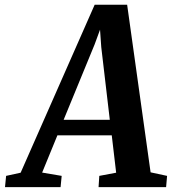

<svg xmlns="http://www.w3.org/2000/svg" viewBox="-94 -766 704 786"><path d="M-73.5 0 -69 -46 -9.5 -59 293.5 -746.5H426.5L522.5 -60.5L590 -46L586 0H309.5L312.5 -46L381.5 -59L363.5 -212H141L78.5 -59.5L158.5 -46L154 0ZM166.5 -275.5H355.5L320.5 -573.5L315.5 -644.5L293.5 -584.5Z"/></svg>

Font: Merriweather 24pt SemiCondensed
Style: Bold Italic
Weight: 700
Width: 4
Italic angle: -7.8°
Designer: Eben Sorkin
Foundry: Eben Sorkin
Version: Version 2.101